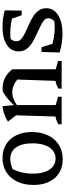

<svg xmlns="http://www.w3.org/2000/svg" viewBox="512 -1049 546 1610"><g transform="rotate(-90 785.0 -244.0)"><path d="M253 9Q188 9 140 -21Q92 -51 65.5 -106Q39 -161 39 -236Q39 -314 67 -372.5Q95 -431 146 -463.5Q197 -496 265 -496Q331 -496 380 -465.5Q429 -435 456 -380Q483 -325 483 -251Q483 -172 454.5 -113.5Q426 -55 374.5 -23Q323 9 253 9ZM260 -51Q299 -51 327.5 -73.5Q356 -96 372 -139.5Q388 -183 388 -245Q388 -305 372.5 -346.5Q357 -388 327.5 -409.5Q298 -431 257 -431Q231 -431 199.5 -421.5Q168 -412 128 -393L181 -430Q158 -386 146 -340Q134 -294 134 -241Q134 -180 150 -137.5Q166 -95 194 -73Q222 -51 260 -51Z M548 0V-28Q561 -35 576 -41.5Q591 -48 613 -52L623 -382L570 -451Q631 -488 700 -497L709 -391V-50L779 -30V0ZM847 0V-28Q860 -35 875.5 -41.5Q891 -48 912 -52L923 -372L1009 -414V-50L1079 -30V0ZM702 -370 700 -390Q728 -424 758.5 -449.5Q789 -475 823 -494Q830 -494 836.5 -494.5Q843 -495 849 -495Q897 -495 936.5 -475.5Q976 -456 1009 -414L923 -372Q872 -414 816 -414Q759 -414 702 -370Z M1309 7Q1274 7 1233.5 1.5Q1193 -4 1150 -17L1186 -87Q1232 -73 1275 -65.5Q1318 -58 1360 -58Q1376 -58 1391.5 -59.5Q1407 -61 1423 -63L1389 -45Q1409 -55 1423 -73.5Q1437 -92 1437 -113Q1437 -135 1416.5 -150.5Q1396 -166 1364.5 -181Q1333 -196 1298 -212Q1263 -228 1231 -247.5Q1199 -267 1179 -295Q1159 -323 1159 -361Q1159 -425 1215 -460.5Q1271 -496 1362 -496Q1394 -496 1430 -492Q1466 -488 1503 -477L1478 -404Q1434 -418 1393 -424.5Q1352 -431 1315 -431Q1300 -431 1285 -430Q1270 -429 1253 -427L1281 -440Q1261 -430 1252.5 -413Q1244 -396 1244 -379Q1244 -356 1264 -338.5Q1284 -321 1315.5 -306Q1347 -291 1382.5 -275.5Q1418 -260 1449.5 -240.5Q1481 -221 1501 -194Q1521 -167 1521 -129Q1521 -66 1462.5 -29.5Q1404 7 1309 7ZM1150 -17 1154 -169H1194L1241 -18ZM1462 -335 1413 -478 1503 -477 1501 -335Z"/></g></svg>

Font: Piazzolla 24pt Medium
Style: Regular
Weight: 500
Designer: Juan Pablo del Peral
Foundry: Huerta Tipografica
Version: Version 2.005